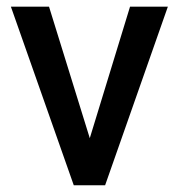

<svg xmlns="http://www.w3.org/2000/svg" viewBox="-20 -548 530 568"><path d="M125 -528.3H12.2L198.2 0H291L476.6 -528.3H364.7L245.6 -139.2Z"/></svg>

Font: Bert Sans Medium
Style: Regular
Weight: 500
Designer: Christian Robertson (Google), Cristiano Sobral
Foundry: Google, Cristiano Sobral
Version: Version 3.101